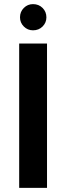

<svg xmlns="http://www.w3.org/2000/svg" viewBox="-20 -911 321 931"><path d="M73 0V-700H208V0ZM140 -764Q114 -764 95.5 -782.5Q77 -801 77 -827Q77 -854 95.5 -872.5Q114 -891 140 -891Q168 -891 186.5 -872.5Q205 -854 205 -827Q205 -801 186.5 -782.5Q168 -764 140 -764Z"/></svg>

Font: DM Sans 10pt
Style: Bold
Weight: 700
Version: Version 4.004;gftools[0.9.30]